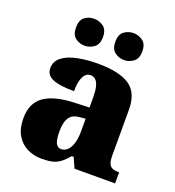

<svg xmlns="http://www.w3.org/2000/svg" viewBox="-139 -871 904 991"><g transform="rotate(20 313.0 -376.0)"><path d="M199 10Q156 10 120 -8Q84 -26 62.5 -62.5Q41 -99 41 -155Q41 -238 96 -277Q151 -316 262 -320L343 -323V-375Q343 -412 337.5 -435.5Q332 -459 320.5 -470.5Q309 -482 291 -482Q275 -482 263.5 -470Q252 -458 245.5 -434.5Q239 -411 239 -375Q160 -375 121.5 -391Q83 -407 83 -445Q83 -483 113.5 -506.5Q144 -530 195.5 -540.5Q247 -551 308 -551Q423 -551 480.5 -513.5Q538 -476 538 -383V-131Q538 -104 543.5 -89Q549 -74 562 -67.5Q575 -61 597 -61H601V0H378L353 -56H343Q321 -30 301.5 -15.5Q282 -1 258.5 4.5Q235 10 199 10ZM278 -71Q298 -71 313 -86Q328 -101 336 -128Q344 -155 344 -191V-262L313 -259Q285 -257 269 -244.5Q253 -232 246 -209Q239 -186 239 -152Q239 -126 243 -107.5Q247 -89 256 -80Q265 -71 278 -71ZM427 -614Q398 -614 375 -631Q352 -648 352 -688Q352 -729 375 -745.5Q398 -762 427 -762Q453 -762 476.5 -745.5Q500 -729 500 -688Q500 -648 476.5 -631Q453 -614 427 -614ZM209 -614Q181 -614 158.5 -631Q136 -648 136 -688Q136 -729 158.5 -745.5Q181 -762 209 -762Q237 -762 260.5 -745.5Q284 -729 284 -688Q284 -648 260.5 -631Q237 -614 209 -614Z"/></g></svg>

Font: Noto Serif Khmer Black
Style: Regular
Weight: 900
Version: Version 2.003